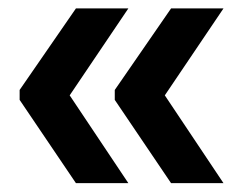

<svg xmlns="http://www.w3.org/2000/svg" viewBox="-20 -466 552 445"><path d="M362 -245 498 -41.5H376.5L246 -234.5V-257.5L376.5 -446.5H498ZM141.5 -245 277.5 -41.5H156L25.5 -234.5V-257.5L156 -446.5H277.5Z"/></svg>

Font: Anek Telugu Medium SemiBold
Style: Regular
Weight: 600
Version: Version 1.003